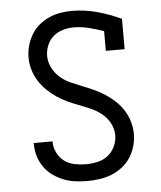

<svg xmlns="http://www.w3.org/2000/svg" viewBox="-53 -789 707 844"><g transform="rotate(-5 300.0 -367.5)"><path d="M299 8Q272 8 245 4.5Q218 1 193 -9Q168 -19 146 -35Q124 -51 108.5 -73.5Q93 -96 85.5 -122Q78 -148 78 -175V-179H161V-177Q161 -152 172.5 -128.5Q184 -105 204 -90.5Q224 -76 249 -71Q274 -66 299 -66Q324 -66 349.5 -71.5Q375 -77 395 -92.5Q415 -108 426.5 -132Q438 -156 438 -181Q438 -209 425 -234Q412 -259 391 -276.5Q370 -294 344.5 -305.5Q319 -317 293.5 -326.5Q268 -336 243 -347.5Q218 -359 195 -374.5Q172 -390 152.5 -409Q133 -428 118.5 -451Q104 -474 96 -500.5Q88 -527 88 -555Q88 -581 95 -606.5Q102 -632 115.5 -655Q129 -678 149 -695Q169 -712 193 -723Q217 -734 243 -738.5Q269 -743 295 -743Q351 -743 406 -728Q461 -713 512 -689V-555H429V-642Q397 -653 364 -661.5Q331 -670 296 -670Q272 -670 248.5 -663Q225 -656 207 -640.5Q189 -625 179.5 -602Q170 -579 170 -555Q170 -528 183 -502.5Q196 -477 217 -459Q238 -441 263 -430Q288 -419 313.5 -409Q339 -399 364 -387.5Q389 -376 412 -361Q435 -346 455 -327Q475 -308 489.5 -285Q504 -262 512 -235Q520 -208 520 -181Q520 -154 512.5 -127Q505 -100 490 -77Q475 -54 453 -37Q431 -20 406 -10Q381 0 353.5 4Q326 8 299 8Z"/></g></svg>

Font: Nova Nerd Font
Style: Regular
Weight: 400
Designer: Belleve Invis
Foundry: Belleve Invis
Version: Version 24.1.4; ttfautohint (v1.8.4);Nerd Fonts 3.1.1